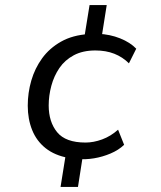

<svg xmlns="http://www.w3.org/2000/svg" viewBox="-20 -626 640 761"><path d="M220 115 241 -16 252 0Q197 -10 161 -38.5Q125 -67 107.5 -110.5Q90 -154 90 -207Q90 -258 104 -306.5Q118 -355 147 -395Q176 -435 222 -461Q268 -487 332 -491L312 -464L335 -606H403L381 -467L370 -492Q416 -490 456 -474Q496 -458 520 -433L491 -375Q466 -400 433 -413Q400 -426 358 -426Q308 -426 272.5 -407Q237 -388 215.5 -356.5Q194 -325 183.5 -286Q173 -247 173 -208Q173 -143 206.5 -102Q240 -61 319 -61Q351 -61 385 -73.5Q419 -86 448 -112L472 -52Q450 -31 418 -17.5Q386 -4 352.5 1.5Q319 7 291 4L309 -13L289 115Z"/></svg>

Font: Nunito Sans 12pt
Style: Italic
Weight: 400
Italic angle: -9°
Designer: Vernon Adams
Foundry: Vernon Adams
Version: Version 3.101;gftools[0.9.27]